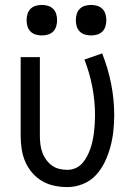

<svg xmlns="http://www.w3.org/2000/svg" viewBox="-20 -752 540 780"><path d="M254 8Q227 8 200.5 2.5Q174 -3 151 -16.5Q128 -30 110.5 -50.5Q93 -71 82.5 -95.5Q72 -120 68 -146.5Q64 -173 64 -200V-520H142V-200Q142 -183 144 -166.5Q146 -150 151.5 -134Q157 -118 167 -104Q177 -90 190.5 -80Q204 -70 220.5 -66Q237 -62 254 -62Q271 -62 287 -69Q303 -76 314.5 -89Q326 -102 334 -117.5Q342 -133 347.5 -149Q353 -165 356.5 -182Q360 -199 362 -216Q364 -233 365 -250Q366 -267 366 -284Q366 -342 355 -399Q344 -456 323 -510L395 -535Q419 -475 431.5 -411.5Q444 -348 444 -284Q444 -252 440.5 -219.5Q437 -187 428.5 -155.5Q420 -124 406 -94.5Q392 -65 370 -41Q348 -17 317 -4.5Q286 8 254 8ZM350 -608Q338 -608 325.5 -611.5Q313 -615 304 -624Q295 -633 291.5 -645.5Q288 -658 288 -670Q288 -682 291.5 -694.5Q295 -707 304 -716Q313 -725 325.5 -728.5Q338 -732 350 -732Q362 -732 374.5 -728.5Q387 -725 396 -716Q405 -707 408.5 -694.5Q412 -682 412 -670Q412 -658 408.5 -645.5Q405 -633 396 -624Q387 -615 374.5 -611.5Q362 -608 350 -608ZM150 -608Q138 -608 125.5 -611.5Q113 -615 104 -624Q95 -633 91.5 -645.5Q88 -658 88 -670Q88 -682 91.5 -694.5Q95 -707 104 -716Q113 -725 125.5 -728.5Q138 -732 150 -732Q162 -732 174.5 -728.5Q187 -725 196 -716Q205 -707 208.5 -694.5Q212 -682 212 -670Q212 -658 208.5 -645.5Q205 -633 196 -624Q187 -615 174.5 -611.5Q162 -608 150 -608Z"/></svg>

Font: Iosevka
Style: Regular
Weight: 400
Monospace: yes
Designer: Belleve Invis
Foundry: Belleve Invis
Version: Version 33.2.3; ttfautohint (v1.8.4)